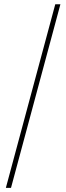

<svg xmlns="http://www.w3.org/2000/svg" viewBox="-20 -782 314 911"><path d="M266.6 -761.7 32.2 109.4H7.8L242.2 -761.7Z"/></svg>

Font: Inter 28pt Thin
Style: Regular
Weight: 250
Designer: Rasmus Andersson
Foundry: rsms
Version: Version 4.001;git-66647c0bb